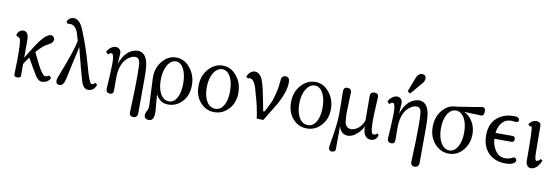

<svg xmlns="http://www.w3.org/2000/svg" viewBox="-54 -984 4497 1541"><g transform="rotate(10 2194.0 -213.0)"><path d="M343 -54C330 -46 318 -42 307 -43C291 -44 263 -89 244 -126L198 -220C231 -259 263 -286 294 -301C317 -312 329 -327 329 -344C329 -360 315 -375 299 -375C272 -375 235 -342 190 -275C157 -224 133 -186 118 -159V-305C118 -350 103 -373 72 -373C47 -370 31 -355 23 -327L37 -316C44 -317 51 -313 57 -302C64 -291 67 -235 67 -132C67 -118 66 -96 65 -65C64 -34 64 -17 64 -14C64 -1 72 6 89 6C108 6 118 0 118 -11V-109C132 -131 145 -151 158 -168C189 -113 215 -68 236 -34C253 -7 271 6 292 6C323 4 346 -10 359 -35Z M714 -61C707 -47 696 -42 683 -47C672 -52 655 -96 633 -178C604 -283 571 -380 534 -468C511 -522 482 -546 446 -541C425 -538 411 -525 402 -502L415 -488C423 -491 431 -491 440 -490C469 -486 490 -463 502 -421C507 -404 513 -386 518 -367C506 -307 476 -218 429 -99C413 -60 405 -34 405 -22C405 -7 412 3 426 6C430 7 434 7 437 7C456 7 470 -11 479 -48L515 -214C521 -237 529 -273 538 -322C574 -181 594 -104 599 -91C607 -59 614 -37 621 -26C633 -4 649 7 669 6C702 3 723 -15 732 -48Z M1098 -162C1098 -225 1095 -269 1088 -295C1075 -347 1047 -373 1004 -373C940 -367 894 -323 866 -240C869 -287 871 -314 871 -323C874 -351 854 -376 819 -372C794 -367 773 -350 757 -322L775 -301C786 -314 797 -319 806 -316C817 -312 823 -285 823 -236C823 -221 822 -201 821 -176C820 -147 819 -130 819 -127L813 -31C812 -9 822 3 841 5C865 6 875 -4 874 -32C873 -93 873 -134 874 -153C879 -220 900 -268 938 -298C958 -313 977 -321 994 -321C1015 -321 1028 -309 1033 -285C1036 -268 1038 -229 1038 -167C1038 -93 1035 4 1030 124C1029 145 1040 157 1062 158C1085 157 1097 144 1097 121Z M1482 -176C1482 -230 1466 -276 1434 -315C1403 -354 1365 -373 1320 -373C1275 -373 1237 -353 1206 -314C1175 -275 1161 -229 1163 -176C1168 -79 1171 -6 1173 43C1174 62 1170 77 1162 90C1155 103 1151 115 1151 126C1151 148 1164 159 1190 159C1221 159 1234 131 1230 75L1219 -56C1242 -11 1276 11 1322 10C1367 9 1405 -8 1436 -43C1467 -78 1482 -122 1482 -176ZM1411 -177C1411 -80 1377 -16 1322 -16C1266 -16 1228 -78 1228 -174C1228 -223 1237 -263 1255 -294C1273 -326 1296 -342 1323 -342C1376 -342 1411 -276 1411 -177Z M1860 -180C1860 -234 1844 -280 1813 -317C1782 -355 1745 -374 1700 -374C1655 -374 1616 -355 1583 -317C1551 -280 1535 -234 1535 -180C1535 -126 1550 -81 1581 -46C1612 -11 1650 6 1695 6C1740 6 1779 -11 1811 -46C1844 -81 1860 -126 1860 -180ZM1792 -181C1792 -84 1756 -23 1701 -22C1641 -21 1602 -83 1602 -180C1602 -276 1645 -345 1701 -345C1756 -345 1792 -278 1792 -181Z M2244 -326C2246 -360 2235 -377 2210 -377C2207 -377 2203 -376 2198 -375C2188 -372 2181 -364 2178 -353C2177 -348 2175 -337 2174 -321C2171 -276 2160 -223 2139 -162C2116 -112 2099 -80 2089 -66L2081 -72C2064 -163 2052 -220 2047 -242C2037 -286 2027 -317 2016 -336C2002 -360 1983 -372 1959 -372C1933 -369 1913 -352 1899 -319L1917 -307C1922 -312 1929 -313 1940 -310C1963 -303 1983 -264 1999 -192C2017 -135 2031 -72 2041 -2L2095 -1C2140 -74 2171 -125 2188 -154C2224 -222 2243 -279 2244 -326Z M2614 -180C2614 -234 2598 -280 2567 -317C2536 -355 2499 -374 2454 -374C2409 -374 2370 -355 2337 -317C2305 -280 2289 -234 2289 -180C2289 -126 2304 -81 2335 -46C2366 -11 2404 6 2449 6C2494 6 2533 -11 2565 -46C2598 -81 2614 -126 2614 -180ZM2546 -181C2546 -84 2510 -23 2455 -22C2395 -21 2356 -83 2356 -180C2356 -276 2399 -345 2455 -345C2510 -345 2546 -278 2546 -181Z M3015 -54C3007 -42 2995 -38 2980 -41C2965 -45 2959 -98 2962 -199C2963 -232 2965 -265 2967 -298C2968 -326 2969 -341 2969 -342C2969 -361 2959 -371 2938 -372C2915 -373 2902 -360 2902 -340L2903 -139C2890 -103 2869 -77 2841 -62C2829 -56 2816 -52 2803 -50C2775 -51 2757 -65 2749 -94C2748 -97 2747 -114 2744 -147C2743 -157 2744 -220 2749 -337C2750 -359 2739 -371 2717 -372C2696 -373 2684 -363 2684 -335C2686 -254 2687 -190 2686 -144C2686 -98 2676 -15 2655 106C2654 111 2653 116 2653 121C2653 140 2660 150 2674 153C2681 154 2688 153 2693 151C2706 146 2711 136 2709 121L2710 -59C2721 -16 2746 6 2785 6C2808 6 2832 -5 2856 -26C2877 -44 2894 -66 2907 -92C2906 -61 2911 -36 2924 -18C2935 -3 2949 5 2967 6C2996 9 3023 -13 3027 -42Z M3391 -162C3391 -225 3388 -269 3381 -295C3368 -347 3340 -373 3297 -373C3233 -367 3187 -323 3159 -240C3162 -287 3164 -314 3164 -323C3167 -351 3147 -376 3112 -372C3087 -367 3066 -350 3050 -322L3068 -301C3079 -314 3090 -319 3099 -316C3110 -312 3116 -285 3116 -236C3116 -221 3115 -201 3114 -176C3113 -147 3112 -130 3112 -127L3106 -31C3105 -9 3115 3 3134 5C3158 6 3168 -4 3167 -32C3166 -93 3166 -134 3167 -153C3172 -220 3193 -268 3231 -298C3251 -313 3270 -321 3287 -321C3308 -321 3321 -309 3326 -285C3329 -268 3331 -229 3331 -167C3331 -93 3328 4 3323 124C3322 145 3333 157 3355 158C3378 157 3390 144 3390 121ZM3319 -553C3319 -574 3308 -585 3287 -585C3266 -585 3250 -571 3239 -542L3196 -429L3218 -414L3302 -513C3313 -526 3319 -540 3319 -553Z M3834 -373C3835 -396 3827 -408 3809 -408C3806 -408 3803 -408 3800 -407C3779 -402 3713 -392 3602 -375C3557 -375 3520 -356 3489 -319C3458 -282 3443 -237 3443 -182C3443 -128 3459 -83 3491 -47C3523 -11 3562 7 3607 7C3652 7 3690 -11 3721 -47C3752 -83 3768 -128 3768 -182C3768 -217 3759 -251 3740 -282C3721 -313 3698 -334 3670 -345C3677 -344 3697 -343 3732 -342C3761 -341 3779 -341 3786 -341C3791 -341 3806 -339 3810 -339C3824 -339 3832 -350 3834 -373ZM3700 -183C3700 -86 3662 -19 3607 -19C3551 -19 3510 -86 3510 -182C3510 -278 3549 -344 3605 -344C3661 -344 3700 -279 3700 -183Z M4151 -33C4151 -42 4140 -54 4131 -54C4128 -54 4124 -53 4121 -51C4100 -40 4079 -35 4060 -35C4025 -35 3998 -50 3977 -81C3960 -106 3950 -137 3947 -174H4085C4101 -174 4109 -182 4109 -198C4109 -214 4101 -222 4085 -222H3948C3952 -259 3965 -290 3987 -313C4004 -331 4027 -340 4057 -340C4069 -340 4087 -337 4087 -337C4106 -337 4116 -342 4116 -353C4116 -372 4101 -381 4072 -381C4035 -381 4002 -374 3973 -360C3908 -327 3876 -270 3877 -189C3878 -116 3903 -63 3950 -29C3977 -10 4007 1 4040 4C4079 8 4109 5 4130 -6C4144 -13 4151 -22 4151 -33Z M4340 -79C4337 -71 4331 -65 4323 -62C4320 -60 4316 -59 4312 -58C4301 -57 4295 -78 4295 -119C4295 -127 4295 -163 4294 -227C4293 -291 4293 -328 4293 -339C4293 -362 4279 -373 4252 -373C4229 -371 4210 -359 4195 -336L4210 -321C4216 -325 4221 -325 4225 -321C4231 -314 4234 -222 4234 -45C4234 -14 4253 9 4276 8C4299 7 4318 -4 4335 -26C4342 -36 4350 -50 4358 -69Z"/></g></svg>

Font: GFS Philostratos
Style: Regular
Weight: 400
Designer: George D. Matthiopoulos
Foundry: George D. Matthiopoulos
Version: Version 1.000